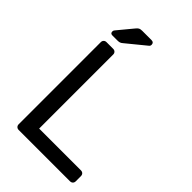

<svg xmlns="http://www.w3.org/2000/svg" viewBox="-259 -984 1082 1082"><g transform="rotate(45 281.5 -443.5)"><path d="M109.6 0Q99.4 0 93.1 -6.4Q86.7 -12.7 86.7 -22.9V-677.1Q86.7 -687.3 93.1 -693.6Q99.4 -700 109.6 -700H162.6Q172.7 -700 179.1 -693.6Q185.5 -687.3 185.5 -677.1V-87.2H517.7Q528.7 -87.2 535.1 -80.8Q541.5 -74.4 541.5 -63.4V-22.9Q541.5 -12.7 535.1 -6.4Q528.7 0 517.7 0ZM106 -750Q90 -750 90 -766Q90 -774 95 -779L169.8 -869.3Q178.4 -879.9 185.5 -883.7Q192.6 -887.5 206.8 -887.5H280.9Q299.9 -887.5 299.9 -868.3Q299.9 -861.3 294.9 -856.3L178.8 -761.3Q170.8 -754.3 163.8 -752.2Q156.9 -750 145.7 -750Z"/></g></svg>

Font: Rubik Light
Style: Regular
Weight: 300
Designer: Hubert and Fischer
Foundry: Hubert and Fischer
Version: Version 2.300;gftools[0.9.30]